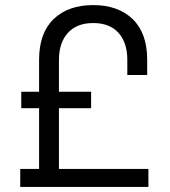

<svg xmlns="http://www.w3.org/2000/svg" viewBox="-20 -734 668 754"><path d="M59.5 0V-70.5H133.5V-309.2H63.5V-373.8H133.5V-499.2Q133.5 -604 190.5 -659Q247.5 -714 345.8 -714Q444 -714 501 -659Q558 -604 558 -499.2V-439.5H480V-498.8Q480 -566.2 445.4 -604.9Q410.8 -643.5 345.8 -643.5Q281.8 -643.5 246.6 -604.9Q211.5 -566.2 211.5 -498.8V-373.8H337.8V-309.2H211.5V-70.5H562.8V0Z"/></svg>

Font: Space 7353
Style: Regular
Weight: 400
Designer: Christine Claussen + Ruben Lyon  (Space 7353)
Version: Version 1.000;FEAKit 1.0